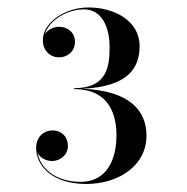

<svg xmlns="http://www.w3.org/2000/svg" viewBox="-20 -932 490 502"><path d="M363 -577C363 -640 323 -694.5 196 -700C316 -705.5 345 -755 345 -811.5C345 -878 278.5 -912.5 211.5 -912.5C150.5 -912.5 92 -873.5 92 -827C92 -798.5 112.5 -782 134.5 -782C153.5 -782 176 -795 176 -823C176 -847.5 156 -862 134.5 -862C120.5 -862 105 -855 97.5 -842.5C108.5 -880.5 157.5 -907.5 199.5 -907.5C244.5 -907.5 266.5 -864 266.5 -809C266.5 -760.5 261.5 -701.5 174 -701.5V-699C267.5 -699 284.5 -629 284.5 -578.5C284.5 -511.5 257 -456.5 190.5 -456.5C127 -456.5 85.5 -491 78.5 -532C85 -519.5 100 -511 116 -511C137.5 -511 157.5 -527 157.5 -550C157.5 -575.5 140 -591 118 -591C93.5 -591 74.5 -573.5 74.5 -545C74.5 -498.5 116.5 -451 205.5 -451C290 -451 363 -499 363 -577Z"/></svg>

Font: Bodoni* 36pt Medium
Style: Regular
Weight: 500
Version: Version 2.3